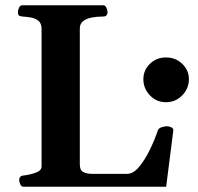

<svg xmlns="http://www.w3.org/2000/svg" viewBox="-20 -713 756 733"><path d="M69.8 0Q61.5 0 57.4 -9.8Q53.2 -19.5 53.2 -24.9Q53.2 -41.5 69.3 -43Q92.8 -45.4 115.7 -53.5Q138.7 -61.5 138.7 -77.6V-602.5Q138.7 -623.5 127.4 -633.1Q116.2 -642.6 99.6 -645.8Q83 -648.9 65.9 -649.9Q55.7 -650.9 52 -654.1Q48.3 -657.2 48.3 -668Q48.3 -673.3 52.5 -683.1Q56.6 -692.9 64.9 -692.9H374Q382.3 -692.9 386.5 -683.1Q390.6 -673.3 390.6 -668Q390.6 -649.9 374.5 -649.9Q350.1 -649.9 329.8 -646Q309.6 -642.1 297.1 -632.1Q284.7 -622.1 284.7 -604V-86.4Q284.7 -62.5 298.6 -55.9Q312.5 -49.3 330.6 -49.3H465.8Q488.8 -49.3 511 -75.9Q533.2 -102.5 552 -141.1Q570.8 -179.7 582.5 -214.8Q585.4 -223.6 597.2 -227.3Q608.9 -231 616.7 -231Q626 -231 634.3 -226.8Q642.6 -222.7 641.6 -214.4L614.3 0ZM527.3 -410.6Q527.3 -444.8 552.2 -469.2Q577.1 -493.7 613.8 -493.7Q650.4 -493.7 675.8 -469.2Q701.2 -444.8 701.2 -410.6Q701.2 -375.5 675.8 -349.1Q650.4 -322.8 613.8 -322.8Q577.1 -322.8 552.2 -349.1Q527.3 -375.5 527.3 -410.6Z"/></svg>

Font: Gelasio SemiBold
Style: Regular
Weight: 600
Designer: Eben Sorkin
Foundry: Eben Sorkin
Version: Version 1.008